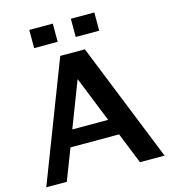

<svg xmlns="http://www.w3.org/2000/svg" viewBox="-131 -1024 1001 1129"><g transform="rotate(-15 369.5 -460.0)"><path d="M548.8 -809.1H405.8V-919.9H548.8ZM295.9 -809.1H152.8V-919.9H295.9ZM730 0H580.1L503.9 -189.9H208L134.8 0H9.8L289.1 -725.1H439ZM463.9 -289.1 352.5 -566.9 245.6 -289.1Z"/></g></svg>

Font: Aurulent Sans
Style: Bold
Weight: 700
Version: Version 2007.05.04